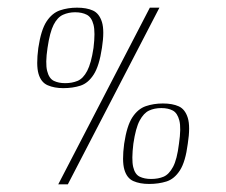

<svg xmlns="http://www.w3.org/2000/svg" viewBox="-20 -480 590 501"><path d="M396 -460 157 1H132L371 -460ZM470 -105Q464 -58 449.5 -35.5Q435 -13 414.5 -6.5Q394 0 369 0Q345 0 328 -7.5Q311 -15 304.5 -37.5Q298 -60 304 -105Q311 -152 325.5 -174Q340 -196 360.5 -203Q381 -210 405 -210Q430 -210 446.5 -202.5Q463 -195 470 -172.5Q477 -150 470 -105ZM447 -105Q453 -146 448 -165.5Q443 -185 431 -191.5Q419 -198 401 -198Q383 -198 369 -191.5Q355 -185 344.5 -165.5Q334 -146 328 -105Q323 -64 327.5 -44.5Q332 -25 344.5 -19Q357 -13 374 -13Q393 -13 407 -19Q421 -25 431.5 -44.5Q442 -64 447 -105ZM246 -355Q239 -308 224.5 -285.5Q210 -263 190 -256.5Q170 -250 145 -250Q122 -250 104.5 -257.5Q87 -265 80.5 -287.5Q74 -310 80 -355Q87 -402 101.5 -424Q116 -446 136.5 -453Q157 -460 181 -460Q206 -460 222.5 -452.5Q239 -445 246 -422.5Q253 -400 246 -355ZM224 -355Q229 -396 224 -415.5Q219 -435 206.5 -441.5Q194 -448 176 -448Q159 -448 144.5 -441.5Q130 -435 120 -415.5Q110 -396 104 -355Q98 -315 103 -295Q108 -275 120.5 -269Q133 -263 150 -263Q168 -263 182.5 -269Q197 -275 207.5 -295Q218 -315 224 -355Z"/></svg>

Font: Genos Thin ExtraLight
Style: Italic
Weight: 250
Italic angle: -8°
Version: Version 1.010